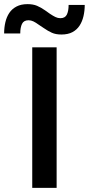

<svg xmlns="http://www.w3.org/2000/svg" viewBox="-34 -909 430 929"><path d="M122 -680H240V0H122ZM263 -742Q236 -742 217 -750.5Q198 -759 178 -773L154 -789Q139 -800 127.5 -805.5Q116 -811 104 -811Q81 -811 72.5 -793.5Q64 -776 64 -747H-14Q-14 -776 -8 -801.5Q-2 -827 11 -846.5Q24 -866 46 -877.5Q68 -889 99 -889Q126 -889 145 -881Q164 -873 184 -859L208 -842Q223 -832 234.5 -826.5Q246 -821 258 -821Q281 -821 289.5 -838.5Q298 -856 298 -885H376Q376 -857 370 -831Q364 -805 351 -785Q338 -765 316.5 -753.5Q295 -742 263 -742Z"/></svg>

Font: CyStack Display SemiBold
Style: Regular
Weight: 600
Designer: Weizhong Zhang
Foundry: 本地遙控
Version: Version 1.000;Glyphs 3.1.2 (3151)